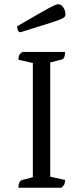

<svg xmlns="http://www.w3.org/2000/svg" viewBox="-20 -886 391 906"><path d="M67 0Q67 -16 71.5 -25Q76 -34 83 -36L150 -54L135 -38V-602L151 -585L67 -604Q67 -618 71 -626Q75 -634 86 -641H287Q287 -625 283 -616Q279 -607 271 -605L200 -587L217 -604V-39L199 -56L287 -37Q287 -24 283.5 -16Q280 -8 269 0ZM77 -734Q68 -734 64.5 -743Q61 -752 61 -762Q118 -795 154 -816Q190 -837 210 -847.5Q230 -858 239.5 -862Q249 -866 254 -866Q269 -866 279 -850.5Q289 -835 289 -817Q289 -811 284 -805.5Q279 -800 259.5 -792.5Q240 -785 197 -771.5Q154 -758 77 -734Z"/></svg>

Font: Petrona
Style: Regular
Weight: 400
Designer: Ringo R. Seeber
Foundry: Ringo R. Seeber
Version: Version 2.001; ttfautohint (v1.8.3)